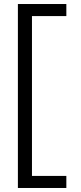

<svg xmlns="http://www.w3.org/2000/svg" viewBox="-20 -720 401 955"><path d="M310 215H69V-700H310V-640H139V155H310Z"/></svg>

Font: Red Hat Text
Style: Regular
Weight: 400
Designer: Pentagram / MCKL
Foundry: Pentagram / MCKL
Version: Version 1.005; Red Hat Text